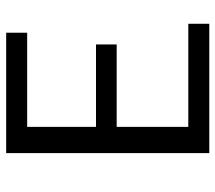

<svg xmlns="http://www.w3.org/2000/svg" viewBox="-58 -640 698 622"><g transform="rotate(-90 291.0 -329.0)"><path d="M191 -68H525V0H106V-658H496V-590H191V-367H458V-300H191Z"/></g></svg>

Font: EauTest Medium
Style: Regular
Weight: 500
Designer: Christian Thalmann (Catharsis Fonts)
Version: Version 0.001;PS 000.001;hotconv 1.0.88;makeotf.lib2.5.64775